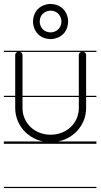

<svg xmlns="http://www.w3.org/2000/svg" viewBox="-22 -720 509 972"><path d="M-2.5 -463V-457H466V-463ZM-2.5 -235V-229H466V-235ZM-2.5 -4V8H466V-4ZM-2.5 226V232H466V226ZM73 -458C63 -458 55 -451 55 -442V-173C55 -78 133 0 234 0C336 0 414 -78 414 -173V-442C414 -451 406 -458 395 -458C385 -458 377 -451 377 -442V-173C377 -97 316 -38 234 -38C153 -38 92 -97 92 -173V-442C92 -446 90 -450 86 -454C82 -457 78 -458 73 -458ZM234 -700C216.2 -700.7 148 -690 145 -611C144.3 -593.2 155 -525 234 -522C251.8 -521.4 320 -532 323 -611C323.7 -628.8 313 -697 234 -700ZM179 -611C180.8 -659.5 223 -666.4 234 -666C282.5 -664.2 289.4 -622 289 -611C287.2 -562.6 245 -555.6 234 -556C185.5 -557.9 178.6 -600 179 -611Z"/></svg>

Font: LetsTraceRuled
Style: Medium
Weight: 500
Version: Version 003.000